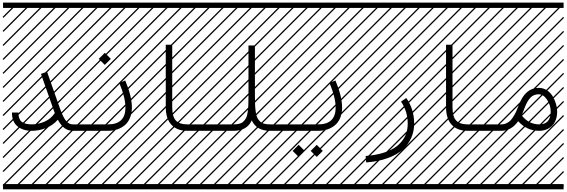

<svg xmlns="http://www.w3.org/2000/svg" viewBox="-23 -990 4289 1453"><path d="M530.3 -48.8V0Q493.7 0 466.1 -19.8Q438.5 -39.6 414.6 -84Q376.5 -40.5 323.5 -20.3Q270.5 0 216.8 0Q150.9 0 109.1 -34.2Q67.4 -68.4 67.4 -138.2H116.2Q116.2 -88.9 140.6 -68.8Q165 -48.8 216.8 -48.8Q267.6 -48.8 314.9 -69.8Q362.3 -90.8 391.6 -134.3Q386.7 -145.5 380.9 -163.6L287.1 -430.7L333 -447.3L426.8 -180.2Q441.9 -137.2 455.1 -110.1Q468.3 -83 481.4 -70.1Q494.6 -57.1 505.1 -53Q515.6 -48.8 530.3 -48.8ZM0 402.8H530.3V442.9H0ZM0 -970.2H530.3V-930.2H0ZM526.9 410.6 533.7 417.5 525.4 425.8 518.6 418.9ZM526.9 304.7 533.7 311.5 419.4 425.8 412.6 418.9ZM526.9 198.7 533.7 205.6 313.5 425.8 306.6 418.9ZM526.9 92.3 533.7 99.1 207.5 425.8 200.7 418.9ZM526.9 -13.2 533.7 -6.3 101.6 425.8 94.7 418.9ZM526.9 -119.1 533.7 -112.3 3.4 418 -3.4 411.1ZM526.9 -225.6 533.7 -218.8 3.4 311.5 -3.4 304.7ZM526.9 -331.5 533.7 -324.7 3.4 205.6 -3.4 198.7ZM526.9 -438 533.7 -431.2 3.4 99.1 -3.4 92.3ZM526.9 -543.5 533.7 -536.6 3.4 -6.3 -3.4 -13.2ZM526.9 -649.4 533.7 -642.6 3.4 -112.3 -3.4 -119.1ZM526.9 -755.9 533.7 -749 3.4 -218.8 -3.4 -225.6ZM526.9 -861.8 533.7 -855 3.4 -324.7 -3.4 -331.5ZM516.6 -958 523.4 -951.2 3.4 -431.2 -3.4 -438ZM411.1 -958 418 -951.2 3.4 -536.6 -3.4 -543.5ZM305.2 -958 312 -951.2 3.4 -642.6 -3.4 -649.4ZM198.7 -958 205.6 -951.2 3.4 -749 -3.4 -755.9ZM92.3 -958 99.1 -951.2 3.4 -855 -3.4 -861.8Z M724.1 -544.4 770 -590.3 815.9 -544.4 770 -499ZM530.3 -48.8H794.9Q926.3 -48.8 926.3 -176.3Q926.3 -251 879.9 -362.3L924.8 -380.9Q975.1 -261.2 975.1 -176.3Q975.1 -131.8 960.4 -97.2Q945.8 -62.5 920.4 -41.7Q895 -21 863.3 -10.5Q831.5 0 794.9 0H530.3Q520 0 512.9 -7.1Q505.9 -14.2 505.9 -24.4Q505.9 -34.7 512.9 -41.7Q520 -48.8 530.3 -48.8ZM530.3 402.8H1060.5V442.9H530.3ZM530.3 -970.2H1060.5V-930.2H530.3ZM1057.1 410.6 1064 417.5 1055.7 425.8 1048.8 418.9ZM1057.1 304.7 1064 311.5 949.7 425.8 942.9 418.9ZM1057.1 198.7 1064 205.6 843.8 425.8 836.9 418.9ZM1057.1 92.3 1064 99.1 737.8 425.8 731 418.9ZM1057.1 -13.2 1064 -6.3 631.8 425.8 625 418.9ZM1057.1 -119.1 1064 -112.3 533.7 418 526.9 411.1ZM1057.1 -225.6 1064 -218.8 533.7 311.5 526.9 304.7ZM1057.1 -331.5 1064 -324.7 533.7 205.6 526.9 198.7ZM1057.1 -438 1064 -431.2 533.7 99.1 526.9 92.3ZM1057.1 -543.5 1064 -536.6 533.7 -6.3 526.9 -13.2ZM1057.1 -649.4 1064 -642.6 533.7 -112.3 526.9 -119.1ZM1057.1 -755.9 1064 -749 533.7 -218.8 526.9 -225.6ZM1057.1 -861.8 1064 -855 533.7 -324.7 526.9 -331.5ZM1046.9 -958 1053.7 -951.2 533.7 -431.2 526.9 -438ZM941.4 -958 948.2 -951.2 533.7 -536.6 526.9 -543.5ZM835.4 -958 842.3 -951.2 533.7 -642.6 526.9 -649.4ZM729 -958 735.8 -951.2 533.7 -749 526.9 -755.9ZM622.6 -958 629.4 -951.2 533.7 -855 526.9 -861.8Z M1590.8 -48.8V0H1393.6Q1317.9 0 1274.7 -45.4Q1231.4 -90.8 1231.4 -180.2V-651.4H1280.3V-180.2Q1280.3 -106.9 1307.9 -77.9Q1335.4 -48.8 1393.6 -48.8ZM1060.5 402.8H1590.8V442.9H1060.5ZM1060.5 -970.2H1590.8V-930.2H1060.5ZM1587.4 410.6 1594.2 417.5 1585.9 425.8 1579.1 418.9ZM1587.4 304.7 1594.2 311.5 1480 425.8 1473.1 418.9ZM1587.4 198.7 1594.2 205.6 1374 425.8 1367.2 418.9ZM1587.4 92.3 1594.2 99.1 1268.1 425.8 1261.2 418.9ZM1587.4 -13.2 1594.2 -6.3 1162.1 425.8 1155.3 418.9ZM1587.4 -119.1 1594.2 -112.3 1064 418 1057.1 411.1ZM1587.4 -225.6 1594.2 -218.8 1064 311.5 1057.1 304.7ZM1587.4 -331.5 1594.2 -324.7 1064 205.6 1057.1 198.7ZM1587.4 -438 1594.2 -431.2 1064 99.1 1057.1 92.3ZM1587.4 -543.5 1594.2 -536.6 1064 -6.3 1057.1 -13.2ZM1587.4 -649.4 1594.2 -642.6 1064 -112.3 1057.1 -119.1ZM1587.4 -755.9 1594.2 -749 1064 -218.8 1057.1 -225.6ZM1587.4 -861.8 1594.2 -855 1064 -324.7 1057.1 -331.5ZM1577.1 -958 1584 -951.2 1064 -431.2 1057.1 -438ZM1471.7 -958 1478.5 -951.2 1064 -536.6 1057.1 -543.5ZM1365.7 -958 1372.6 -951.2 1064 -642.6 1057.1 -649.4ZM1259.3 -958 1266.1 -951.2 1064 -749 1057.1 -755.9ZM1152.8 -958 1159.7 -951.2 1064 -855 1057.1 -861.8Z M2121.1 -48.8V0H2020Q1918.5 0 1882.3 -79.1Q1847.2 0 1743.7 0H1590.8Q1580.6 0 1573.5 -7.1Q1566.4 -14.2 1566.4 -24.4Q1566.4 -34.7 1573.5 -41.7Q1580.6 -48.8 1590.8 -48.8H1743.7Q1770 -48.8 1788.6 -53.7Q1807.1 -58.6 1819.8 -71Q1832.5 -83.5 1839.8 -98.4Q1847.2 -113.3 1851.1 -140.1Q1855 -167 1856.2 -193.4Q1857.4 -219.7 1857.4 -261.7V-646H1906.2V-264.2Q1906.2 -222.2 1907.5 -195.8Q1908.7 -169.4 1912.6 -142.3Q1916.5 -115.2 1923.8 -99.9Q1931.2 -84.5 1943.8 -71.8Q1956.5 -59.1 1975.1 -54Q1993.7 -48.8 2020 -48.8ZM1590.8 402.8H2121.1V442.9H1590.8ZM1590.8 -970.2H2121.1V-930.2H1590.8ZM2117.7 410.6 2124.5 417.5 2116.2 425.8 2109.4 418.9ZM2117.7 304.7 2124.5 311.5 2010.3 425.8 2003.4 418.9ZM2117.7 198.7 2124.5 205.6 1904.3 425.8 1897.5 418.9ZM2117.7 92.3 2124.5 99.1 1798.3 425.8 1791.5 418.9ZM2117.7 -13.2 2124.5 -6.3 1692.4 425.8 1685.5 418.9ZM2117.7 -119.1 2124.5 -112.3 1594.2 418 1587.4 411.1ZM2117.7 -225.6 2124.5 -218.8 1594.2 311.5 1587.4 304.7ZM2117.7 -331.5 2124.5 -324.7 1594.2 205.6 1587.4 198.7ZM2117.7 -438 2124.5 -431.2 1594.2 99.1 1587.4 92.3ZM2117.7 -543.5 2124.5 -536.6 1594.2 -6.3 1587.4 -13.2ZM2117.7 -649.4 2124.5 -642.6 1594.2 -112.3 1587.4 -119.1ZM2117.7 -755.9 2124.5 -749 1594.2 -218.8 1587.4 -225.6ZM2117.7 -861.8 2124.5 -855 1594.2 -324.7 1587.4 -331.5ZM2107.4 -958 2114.3 -951.2 1594.2 -431.2 1587.4 -438ZM2002 -958 2008.8 -951.2 1594.2 -536.6 1587.4 -543.5ZM1896 -958 1902.8 -951.2 1594.2 -642.6 1587.4 -649.4ZM1789.6 -958 1796.4 -951.2 1594.2 -749 1587.4 -755.9ZM1683.1 -958 1689.9 -951.2 1594.2 -855 1587.4 -861.8Z M2328.1 151.9 2374 106 2419.9 151.9 2374 197.3ZM2191.4 151.9 2237.3 106 2283.2 151.9 2237.3 197.3ZM2121.1 -48.8H2385.7Q2517.1 -48.8 2517.1 -176.3Q2517.1 -251 2470.7 -362.3L2515.6 -380.9Q2565.9 -261.2 2565.9 -176.3Q2565.9 -131.8 2551.3 -97.2Q2536.6 -62.5 2511.2 -41.7Q2485.8 -21 2454.1 -10.5Q2422.4 0 2385.7 0H2121.1Q2110.8 0 2103.8 -7.1Q2096.7 -14.2 2096.7 -24.4Q2096.7 -34.7 2103.8 -41.7Q2110.8 -48.8 2121.1 -48.8ZM2121.1 402.8H2651.4V442.9H2121.1ZM2121.1 -970.2H2651.4V-930.2H2121.1ZM2647.9 410.6 2654.8 417.5 2646.5 425.8 2639.6 418.9ZM2647.9 304.7 2654.8 311.5 2540.5 425.8 2533.7 418.9ZM2647.9 198.7 2654.8 205.6 2434.6 425.8 2427.7 418.9ZM2647.9 92.3 2654.8 99.1 2328.6 425.8 2321.8 418.9ZM2647.9 -13.2 2654.8 -6.3 2222.7 425.8 2215.8 418.9ZM2647.9 -119.1 2654.8 -112.3 2124.5 418 2117.7 411.1ZM2647.9 -225.6 2654.8 -218.8 2124.5 311.5 2117.7 304.7ZM2647.9 -331.5 2654.8 -324.7 2124.5 205.6 2117.7 198.7ZM2647.9 -438 2654.8 -431.2 2124.5 99.1 2117.7 92.3ZM2647.9 -543.5 2654.8 -536.6 2124.5 -6.3 2117.7 -13.2ZM2647.9 -649.4 2654.8 -642.6 2124.5 -112.3 2117.7 -119.1ZM2647.9 -755.9 2654.8 -749 2124.5 -218.8 2117.7 -225.6ZM2647.9 -861.8 2654.8 -855 2124.5 -324.7 2117.7 -331.5ZM2637.7 -958 2644.5 -951.2 2124.5 -431.2 2117.7 -438ZM2532.2 -958 2539.1 -951.2 2124.5 -536.6 2117.7 -543.5ZM2426.3 -958 2433.1 -951.2 2124.5 -642.6 2117.7 -649.4ZM2319.8 -958 2326.7 -951.2 2124.5 -749 2117.7 -755.9ZM2213.4 -958 2220.2 -951.2 2124.5 -855 2117.7 -861.8Z M3011.7 -221.2 3051.8 -248.5Q3111.3 -162.6 3111.3 -54.2Q3111.3 2.9 3089.8 52Q3068.4 101.1 3025.4 140.9Q2982.4 180.7 2911.6 206.5Q2840.8 232.4 2748 239.3L2744.1 190.4Q2813.5 185.1 2868.4 169.2Q2923.3 153.3 2959.2 130.6Q2995.1 107.9 3018.8 77.6Q3042.5 47.4 3052.5 14.9Q3062.5 -17.6 3062.5 -54.2Q3062.5 -147 3011.7 -221.2ZM2651.4 402.8H3181.6V442.9H2651.4ZM2651.4 -970.2H3181.6V-930.2H2651.4ZM3178.2 410.6 3185.1 417.5 3176.8 425.8 3169.9 418.9ZM3178.2 304.7 3185.1 311.5 3070.8 425.8 3064 418.9ZM3178.2 198.7 3185.1 205.6 2964.8 425.8 2958 418.9ZM3178.2 92.3 3185.1 99.1 2858.9 425.8 2852.1 418.9ZM3178.2 -13.2 3185.1 -6.3 2752.9 425.8 2746.1 418.9ZM3178.2 -119.1 3185.1 -112.3 2654.8 418 2647.9 411.1ZM3178.2 -225.6 3185.1 -218.8 2654.8 311.5 2647.9 304.7ZM3178.2 -331.5 3185.1 -324.7 2654.8 205.6 2647.9 198.7ZM3178.2 -438 3185.1 -431.2 2654.8 99.1 2647.9 92.3ZM3178.2 -543.5 3185.1 -536.6 2654.8 -6.3 2647.9 -13.2ZM3178.2 -649.4 3185.1 -642.6 2654.8 -112.3 2647.9 -119.1ZM3178.2 -755.9 3185.1 -749 2654.8 -218.8 2647.9 -225.6ZM3178.2 -861.8 3185.1 -855 2654.8 -324.7 2647.9 -331.5ZM3168 -958 3174.8 -951.2 2654.8 -431.2 2647.9 -438ZM3062.5 -958 3069.3 -951.2 2654.8 -536.6 2647.9 -543.5ZM2956.5 -958 2963.4 -951.2 2654.8 -642.6 2647.9 -649.4ZM2850.1 -958 2856.9 -951.2 2654.8 -749 2647.9 -755.9ZM2743.7 -958 2750.5 -951.2 2654.8 -855 2647.9 -861.8Z M3711.9 -48.8V0H3514.6Q3439 0 3395.8 -45.4Q3352.5 -90.8 3352.5 -180.2V-651.4H3401.4V-180.2Q3401.4 -106.9 3429 -77.9Q3456.5 -48.8 3514.6 -48.8ZM3181.6 402.8H3711.9V442.9H3181.6ZM3181.6 -970.2H3711.9V-930.2H3181.6ZM3708.5 410.6 3715.3 417.5 3707 425.8 3700.2 418.9ZM3708.5 304.7 3715.3 311.5 3601.1 425.8 3594.2 418.9ZM3708.5 198.7 3715.3 205.6 3495.1 425.8 3488.3 418.9ZM3708.5 92.3 3715.3 99.1 3389.2 425.8 3382.3 418.9ZM3708.5 -13.2 3715.3 -6.3 3283.2 425.8 3276.4 418.9ZM3708.5 -119.1 3715.3 -112.3 3185.1 418 3178.2 411.1ZM3708.5 -225.6 3715.3 -218.8 3185.1 311.5 3178.2 304.7ZM3708.5 -331.5 3715.3 -324.7 3185.1 205.6 3178.2 198.7ZM3708.5 -438 3715.3 -431.2 3185.1 99.1 3178.2 92.3ZM3708.5 -543.5 3715.3 -536.6 3185.1 -6.3 3178.2 -13.2ZM3708.5 -649.4 3715.3 -642.6 3185.1 -112.3 3178.2 -119.1ZM3708.5 -755.9 3715.3 -749 3185.1 -218.8 3178.2 -225.6ZM3708.5 -861.8 3715.3 -855 3185.1 -324.7 3178.2 -331.5ZM3698.2 -958 3705.1 -951.2 3185.1 -431.2 3178.2 -438ZM3592.8 -958 3599.6 -951.2 3185.1 -536.6 3178.2 -543.5ZM3486.8 -958 3493.7 -951.2 3185.1 -642.6 3178.2 -649.4ZM3380.4 -958 3387.2 -951.2 3185.1 -749 3178.2 -755.9ZM3273.9 -958 3280.8 -951.2 3185.1 -855 3178.2 -861.8Z M3711.9 -48.8H3770Q3796.4 -48.8 3818.1 -61.5Q3839.8 -74.2 3856 -98.4Q3872.1 -122.6 3881.6 -142.8Q3891.1 -163.1 3902.3 -192.9Q3951.2 -325.2 4053.7 -325.2Q4086.9 -325.2 4114.7 -307.6Q4142.6 -290 4158.9 -262.5Q4175.3 -234.9 4184.3 -204.6Q4193.4 -174.3 4193.4 -146Q4193.4 -75.7 4154.1 -37.8Q4114.7 0 4057.6 0Q3963.9 0 3898.4 -72.8Q3847.2 0 3770 0H3711.9Q3701.7 0 3694.6 -7.1Q3687.5 -14.2 3687.5 -24.4Q3687.5 -34.7 3694.6 -41.7Q3701.7 -48.8 3711.9 -48.8ZM3924.3 -118.2Q3977.1 -48.8 4057.6 -48.8Q4144.5 -48.8 4144.5 -146Q4144.5 -193.8 4117.2 -235.1Q4089.8 -276.4 4053.7 -276.4Q4015.6 -276.4 3991.5 -251.2Q3967.3 -226.1 3948.2 -176.3Q3935.5 -141.6 3924.3 -118.2ZM3711.9 402.8H4242.2V442.9H3711.9ZM3711.9 -970.2H4242.2V-930.2H3711.9ZM4238.8 410.6 4245.6 417.5 4237.3 425.8 4230.5 418.9ZM4238.8 304.7 4245.6 311.5 4131.3 425.8 4124.5 418.9ZM4238.8 198.7 4245.6 205.6 4025.4 425.8 4018.6 418.9ZM4238.8 92.3 4245.6 99.1 3919.4 425.8 3912.6 418.9ZM4238.8 -13.2 4245.6 -6.3 3813.5 425.8 3806.6 418.9ZM4238.8 -119.1 4245.6 -112.3 3715.3 418 3708.5 411.1ZM4238.8 -225.6 4245.6 -218.8 3715.3 311.5 3708.5 304.7ZM4238.8 -331.5 4245.6 -324.7 3715.3 205.6 3708.5 198.7ZM4238.8 -438 4245.6 -431.2 3715.3 99.1 3708.5 92.3ZM4238.8 -543.5 4245.6 -536.6 3715.3 -6.3 3708.5 -13.2ZM4238.8 -649.4 4245.6 -642.6 3715.3 -112.3 3708.5 -119.1ZM4238.8 -755.9 4245.6 -749 3715.3 -218.8 3708.5 -225.6ZM4238.8 -861.8 4245.6 -855 3715.3 -324.7 3708.5 -331.5ZM4228.5 -958 4235.4 -951.2 3715.3 -431.2 3708.5 -438ZM4123 -958 4129.9 -951.2 3715.3 -536.6 3708.5 -543.5ZM4017.1 -958 4023.9 -951.2 3715.3 -642.6 3708.5 -649.4ZM3910.6 -958 3917.5 -951.2 3715.3 -749 3708.5 -755.9ZM3804.2 -958 3811 -951.2 3715.3 -855 3708.5 -861.8Z"/></svg>

Font: AzarMehrMSRS3
Style: Regular
Weight: 1
Designer: Amin Abedi
Version: Version 1.00